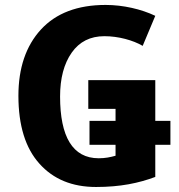

<svg xmlns="http://www.w3.org/2000/svg" viewBox="-20 -744 721 774"><path d="M367.2 9.8C465.3 9.8 539.6 -5.9 606 -30.8V-160.2H667V-256.8H606V-420.9H335.9V-305.2H445.8V-256.8H340.8V-160.2H445.8V-116.2C424.8 -110.4 404.8 -106 377.9 -106C272.5 -106 222.2 -193.4 222.2 -355C222.2 -428.2 237.8 -487.3 269 -531.7C300.3 -576.2 344.2 -598.1 400.9 -598.1C457 -598.1 516.1 -582 555.2 -559.1L606 -680.2C549.8 -707 476.6 -724.1 405.8 -724.1C292.5 -724.1 205.6 -690.9 145 -625C84.5 -559.1 54.2 -469.7 54.2 -357.9C54.2 -238.3 82.5 -147 138.7 -84.5C194.8 -21.5 271 9.8 367.2 9.8Z"/></svg>

Font: Avrile Sans
Style: Bold
Weight: 700
Designer: Monotype Design Team, Google (font), Stefan Peev (BGR Cyrillic), Cristiano Sobral (main changes)
Foundry: The Avrile Sans Project Authors
Version: Version 3.110